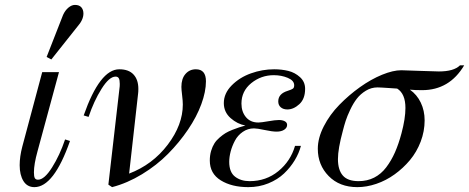

<svg xmlns="http://www.w3.org/2000/svg" viewBox="-20 -750 1911 782"><path d="M245.1 -182.1 265.1 -175.8Q199.2 12.2 120.1 12.2Q90.8 12.2 75.4 -12.7Q60.1 -37.6 60.1 -77.1Q60.1 -112.3 70.8 -152.8L151.9 -456.1H220.2L132.8 -133.8Q118.2 -81.5 118.2 -47.9Q118.2 -31.2 121.8 -24.7Q125.5 -18.1 134.8 -18.1Q160.6 -18.1 192.1 -68.1Q223.6 -118.2 245.1 -182.1ZM189 -507.8 169.9 -518.1 236.8 -689Q245.1 -707.5 258.5 -718.8Q272 -730 285.2 -730Q302.7 -730 311.3 -720.2Q319.8 -710.4 319.8 -694.8Q319.8 -668.9 294.9 -641.1Z M340.8 -273.9 320.8 -279.8Q386.7 -467.8 465.8 -467.8Q504.4 -467.8 523.9 -446.5Q543.5 -425.3 543.5 -388.2Q543.5 -375 542.5 -369.1L505.9 -43Q601.6 -79.6 663.1 -160.6Q724.6 -241.7 724.6 -324.2Q724.6 -338.9 721.7 -362.3Q718.8 -385.7 718.8 -396Q718.8 -429.7 735.4 -448.7Q752 -467.8 777.8 -467.8Q818.8 -467.8 818.8 -418.9Q818.8 -377 800 -325.7Q781.2 -274.4 745.8 -222.2Q710.4 -169.9 664.3 -123.3Q618.2 -76.7 558.3 -40.3Q498.5 -3.9 436.5 12.2L421.4 2L466.8 -392.1Q467.8 -397 467.8 -408.2Q467.8 -424.3 463.9 -431.2Q460 -438 450.7 -438Q424.8 -438 393.6 -388.2Q362.3 -338.4 340.8 -273.9Z M1096.7 -467.8Q1127.4 -467.8 1154.3 -461.2Q1181.2 -454.6 1201.9 -435.8Q1222.7 -417 1222.7 -388.2Q1222.7 -347.2 1199.2 -325.7Q1175.8 -304.2 1150.4 -304.2Q1133.8 -304.2 1123.5 -313Q1113.3 -321.8 1113.3 -336.9Q1113.3 -368.2 1151.4 -379.9Q1168.5 -385.3 1173.3 -389.2Q1178.2 -393.1 1178.2 -402.8Q1178.2 -421.9 1152.1 -432.9Q1126 -443.8 1095.2 -443.8Q1043.5 -443.8 1003.4 -411.4Q963.4 -378.9 963.4 -328.1Q963.4 -294.9 981.7 -272.9Q1000 -251 1032.2 -251Q1043.5 -251 1072.3 -256.1Q1101.1 -261.2 1116.2 -261.2Q1130.4 -261.2 1139.9 -256.1Q1149.4 -251 1149.4 -241.2Q1149.4 -229.5 1137.7 -221.7Q1126 -213.9 1106.4 -213.9Q1088.9 -213.9 1058.1 -220.5Q1027.3 -227.1 1014.6 -227.1Q989.3 -227.1 968.8 -212.9Q948.2 -198.7 936.8 -177Q925.3 -155.3 919.4 -132.8Q913.6 -110.4 913.6 -90.8Q913.6 -48.8 937.3 -30.5Q960.9 -12.2 996.6 -12.2Q1064 -12.2 1113.8 -53Q1163.6 -93.8 1181.6 -155.8H1205.6Q1197.8 -126 1180.4 -97.2Q1163.1 -68.4 1137 -43.5Q1110.8 -18.6 1073 -3.2Q1035.2 12.2 991.2 12.2Q923.8 12.2 879.2 -15.4Q834.5 -43 834.5 -96.2Q834.5 -117.2 839.8 -135.3Q845.2 -153.3 853.3 -166Q861.3 -178.7 874.5 -189.9Q887.7 -201.2 898.9 -208Q910.2 -214.8 927 -221.4Q943.8 -228 953.9 -231.2Q963.9 -234.4 979.5 -238.8Q946.8 -244.6 919.2 -269Q891.6 -293.5 891.6 -330.1Q891.6 -369.6 923.6 -402.1Q955.6 -434.6 1002 -451.2Q1048.3 -467.8 1096.7 -467.8Z M1699.2 -382.8Q1669.4 -382.8 1649.4 -384.8Q1678.2 -364.7 1693.8 -332Q1709.5 -299.3 1709.5 -259.8Q1709.5 -215.3 1693.4 -173.1Q1677.2 -130.9 1649.7 -97.9Q1622.1 -64.9 1587.2 -39.8Q1552.2 -14.6 1512.7 -1.2Q1473.1 12.2 1435.5 12.2Q1362.8 12.2 1318.6 -33Q1274.4 -78.1 1274.4 -144Q1274.4 -188 1298.8 -235.6Q1323.2 -283.2 1362.1 -323Q1400.9 -362.8 1446 -395Q1491.2 -427.2 1536.1 -445.6Q1581.1 -463.9 1614.3 -463.9Q1622.6 -463.9 1688 -461.4Q1753.4 -459 1767.6 -459Q1828.6 -459 1853.5 -483.9H1870.6Q1810.5 -382.8 1699.2 -382.8ZM1440.4 -12.2Q1475.6 -12.2 1503.9 -26.6Q1532.2 -41 1553 -68.4Q1573.7 -95.7 1588.6 -129.4Q1603.5 -163.1 1615.2 -207Q1631.3 -267.1 1631.3 -310.1Q1631.3 -368.2 1597.7 -389.2Q1584 -390.1 1565.4 -391.4Q1546.9 -392.6 1535.2 -393.3Q1523.4 -394 1517.6 -394Q1492.2 -394 1470.2 -380.6Q1448.2 -367.2 1433.6 -348.4Q1418.9 -329.6 1406.5 -303.2Q1394 -276.9 1387.9 -257.8Q1381.8 -238.8 1376.5 -217.8Q1356.4 -144 1356.4 -102.1Q1356.4 -58.1 1376.2 -35.2Q1396 -12.2 1440.4 -12.2Z"/></svg>

Font: Flanker Steampunk
Style: Italic
Weight: 400
Italic angle: -12°
Designer: Alexey Kryukov, Leonardo Di Lena
Foundry: Alexey Kryukov, Leonardo Di Lena
Version: 1.210